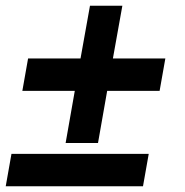

<svg xmlns="http://www.w3.org/2000/svg" viewBox="-25 -629 644 670"><path d="M204 -130H317L349 -312H532L552 -425H369L402 -609H289L256 -425H73L53 -312H236ZM-5 21H474L494 -92H15Z"/></svg>

Font: Uncut Sans
Style: Bold Italic
Weight: 700
Italic angle: -10°
Designer: Kasper Nordkvist
Foundry: Uncut Type
Version: Version 1.111;FEAKit 1.0